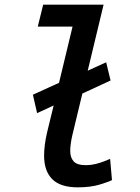

<svg xmlns="http://www.w3.org/2000/svg" viewBox="-20 -791 600 823"><path d="M313 12Q239 12 204 -23Q169 -58 169 -124Q169 -145 172 -169Q175 -193 181 -220L210 -339L139 -306L121 -385L233 -436L291 -677H142L165 -771H424L356 -488L435 -524L454 -446L333 -390L290 -211Q286 -194 283.5 -176.5Q281 -159 281 -144Q281 -116 295.5 -99.5Q310 -83 349 -83Q369 -83 389.5 -88Q410 -93 426.5 -99.5Q443 -106 452 -110L460 -19Q447 -12 408 0Q369 12 313 12Z"/></svg>

Font: Ubuntu Sans Mono Medium
Style: Italic
Weight: 500
Italic angle: -13.5°
Monospace: yes
Designer: Dalton Maag Ltd
Foundry: Dalton Maag Ltd
Version: Version 1.006